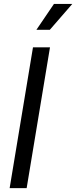

<svg xmlns="http://www.w3.org/2000/svg" viewBox="-20 -972 394 992"><path d="M238.3 -727.5 117.7 0H29.8L150.4 -727.5ZM168 -817.9 258.8 -951.7H353.5L237.3 -817.9Z"/></svg>

Font: Inter Display
Style: Italic
Weight: 400
Italic angle: -9.39999°
Designer: Rasmus Andersson
Foundry: rsms
Version: Version 4.000;git-a52131595